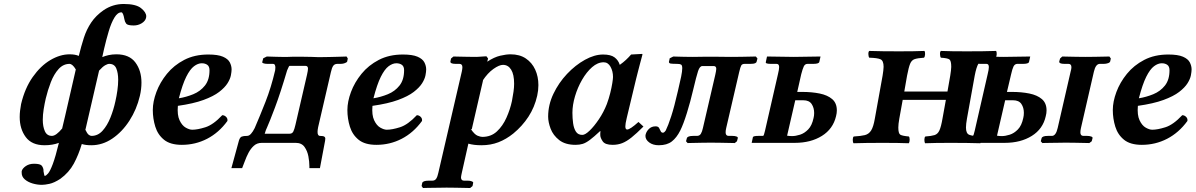

<svg xmlns="http://www.w3.org/2000/svg" viewBox="-20 -718 6009 965"><path d="M151 105Q183 105 190.5 115.5Q198 126 199 139H198Q200 149 201.5 157.5Q203 166 205 166Q211 166 221.5 154Q232 142 245.5 106Q259 70 276 0Q244 12 204 12Q140 12 109.5 -29Q79 -70 79 -130Q79 -146 81 -162.5Q83 -179 86 -195Q105 -275 144.5 -331Q184 -387 233 -416Q282 -445 330 -445Q358 -445 376 -437Q388 -486 401.5 -528Q415 -570 438.5 -605Q462 -640 501 -667Q547 -698 602 -698Q663 -698 689 -677Q715 -656 715 -636Q715 -634 714.5 -632Q714 -630 714 -628Q710 -612 692 -601Q674 -590 652 -590Q621 -590 614 -599.5Q607 -609 605 -622Q599 -656 590 -656Q571 -656 555 -629.5Q539 -603 526.5 -561Q514 -519 503 -472L494 -431Q508 -437 526 -441Q544 -445 565 -445Q630 -445 660.5 -404Q691 -363 691 -303Q691 -287 689 -270Q687 -253 683 -236Q667 -168 630.5 -111.5Q594 -55 544.5 -21.5Q495 12 439 12Q410 12 392 6H391Q375 60 351 104.5Q327 149 283 181Q252 201 228.5 206Q205 211 191 211Q167 211 143.5 204Q120 197 104.5 183.5Q89 170 89 151V142Q93 128 110 116.5Q127 105 151 105ZM478 -363 410 -69 409 -66Q418 -47 425.5 -41Q433 -35 440 -35Q472 -35 495.5 -61Q519 -87 535 -127Q551 -167 560 -209Q566 -235 570 -263.5Q574 -292 574 -317Q574 -351 564.5 -374Q555 -397 529 -397Q521 -397 508.5 -390Q496 -383 478 -363ZM293 -73V-75L307 -134L361 -369Q352 -384 344 -390.5Q336 -397 330 -397Q298 -397 274.5 -371Q251 -345 235.5 -305Q220 -265 210 -223Q204 -197 199.5 -169Q195 -141 195 -116Q195 -82 205.5 -58.5Q216 -35 241 -35Q262 -35 293 -73Z M1144 -369Q1144 -358 1140.5 -339.5Q1137 -321 1123.5 -299.5Q1110 -278 1081.5 -256Q1053 -234 1002.5 -215.5Q952 -197 874 -186Q870 -140 882.5 -113.5Q895 -87 913.5 -76.5Q932 -66 946 -66Q973 -66 1012.5 -78.5Q1052 -91 1097 -139Q1108 -139 1116.5 -130.5Q1125 -122 1123 -110Q1080 -51 1021 -20.5Q962 10 894 10Q836 10 804.5 -15.5Q773 -41 760.5 -81.5Q748 -122 748 -165Q748 -207 766 -255.5Q784 -304 819 -347Q854 -390 906 -417Q958 -444 1027 -444Q1075 -444 1100.5 -433Q1126 -422 1135 -404.5Q1144 -387 1144 -369ZM1033 -365Q1033 -384 1022 -392Q1011 -400 994 -400Q975 -400 955 -385Q935 -370 916 -332Q897 -294 879 -224Q916 -230 951.5 -244.5Q987 -259 1010 -288Q1033 -317 1033 -365Z M1296 0Q1272 0 1256 14.5Q1240 29 1229 50Q1218 71 1210.5 92Q1203 113 1197 127H1143L1181 -12Q1186 -28 1195 -31.5Q1204 -35 1222 -35Q1232 -35 1241.5 -45.5Q1251 -56 1260 -74Q1286 -134 1314.5 -206.5Q1343 -279 1363 -365Q1363 -368 1363.5 -371.5Q1364 -375 1364 -379Q1364 -386 1361.5 -391.5Q1359 -397 1351 -397H1324Q1313 -397 1305 -399.5Q1297 -402 1298 -406L1303 -425L1321 -434Q1321 -434 1336 -433.5Q1351 -433 1369 -432.5Q1387 -432 1395 -432H1427Q1440 -433 1457 -433Q1474 -433 1488 -433Q1505 -433 1519.5 -432.5Q1534 -432 1547 -432Q1561 -431 1574.5 -431Q1588 -431 1602 -431Q1614 -431 1634 -431.5Q1654 -432 1674.5 -432.5Q1695 -433 1708.5 -433.5Q1722 -434 1722 -434L1728 -424L1725 -409Q1724 -405 1714 -401Q1704 -397 1693 -397H1676Q1662 -397 1655 -387.5Q1648 -378 1643 -355L1579 -79Q1576 -64 1576 -55Q1576 -44 1579.5 -39.5Q1583 -35 1587 -35Q1604 -35 1609.5 -31.5Q1615 -28 1615 -21Q1615 -20 1614.5 -17Q1614 -14 1614 -11Q1608 22 1601 58Q1594 94 1588 127H1535V117Q1535 95 1530 68Q1525 41 1510.5 20.5Q1496 0 1466 0ZM1313 -54Q1312 -46 1309 -46H1436Q1449 -46 1454.5 -57.5Q1460 -69 1465 -91L1523 -342Q1528 -364 1528 -373Q1528 -387 1515 -387H1435Q1433 -387 1429 -377.5Q1425 -368 1423 -364Q1389 -249 1362 -177.5Q1335 -106 1322 -77Q1319 -70 1316.5 -64.5Q1314 -59 1313 -54Z M2122 -369Q2122 -358 2118.5 -339.5Q2115 -321 2101.5 -299.5Q2088 -278 2059.5 -256Q2031 -234 1980.5 -215.5Q1930 -197 1852 -186Q1848 -140 1860.5 -113.5Q1873 -87 1891.5 -76.5Q1910 -66 1924 -66Q1951 -66 1990.5 -78.5Q2030 -91 2075 -139Q2086 -139 2094.5 -130.5Q2103 -122 2101 -110Q2058 -51 1999 -20.5Q1940 10 1872 10Q1814 10 1782.5 -15.5Q1751 -41 1738.5 -81.5Q1726 -122 1726 -165Q1726 -207 1744 -255.5Q1762 -304 1797 -347Q1832 -390 1884 -417Q1936 -444 2005 -444Q2053 -444 2078.5 -433Q2104 -422 2113 -404.5Q2122 -387 2122 -369ZM2011 -365Q2011 -384 2000 -392Q1989 -400 1972 -400Q1953 -400 1933 -385Q1913 -370 1894 -332Q1875 -294 1857 -224Q1894 -230 1929.5 -244.5Q1965 -259 1988 -288Q2011 -317 2011 -365Z M2433 -424 2429 -408Q2464 -431 2494 -438Q2524 -445 2546 -445Q2592 -445 2623 -424Q2654 -403 2670 -368Q2686 -333 2686 -290Q2686 -264 2680 -237Q2667 -179 2636 -131.5Q2605 -84 2560 -47Q2524 -18 2485 -3Q2446 12 2400 12Q2380 12 2364 10Q2348 8 2334 4L2301 151Q2300 158 2298.5 163Q2297 168 2297 173Q2297 190 2312 190H2331Q2343 190 2351.5 193.5Q2360 197 2358 202L2355 217L2343 227Q2343 227 2321 226.5Q2299 226 2271 225.5Q2243 225 2224 225Q2211 225 2191 225.5Q2171 226 2151.5 226Q2132 226 2119 226.5Q2106 227 2106 227L2099 217L2102 202Q2105 190 2135 190H2153Q2166 190 2172.5 180Q2179 170 2183 151L2301 -358Q2304 -372 2304 -380Q2304 -397 2289 -397H2270Q2241 -397 2244 -410L2247 -424L2259 -434Q2259 -434 2280.5 -433.5Q2302 -433 2329.5 -432.5Q2357 -432 2375 -432Q2380 -432 2392 -433Q2404 -434 2414.5 -434.5Q2425 -435 2425 -435ZM2408 -315 2351 -68 2346 -70Q2365 -42 2380 -36Q2395 -30 2404 -30Q2448 -30 2477.5 -57.5Q2507 -85 2525.5 -126.5Q2544 -168 2553 -210Q2558 -236 2561 -257.5Q2564 -279 2564 -297Q2564 -344 2549 -368Q2534 -392 2508 -392Q2489 -392 2460 -371.5Q2431 -351 2406 -313Z M2997 -39Q2997 -42 2997 -48Q2997 -54 2998 -58L2996 -59Q2965 -30 2945 -15Q2925 0 2909 5Q2893 10 2873 10Q2821 10 2790.5 -14Q2760 -38 2747.5 -71Q2735 -104 2735 -132Q2735 -191 2761.5 -246.5Q2788 -302 2830 -346.5Q2872 -391 2920 -417.5Q2968 -444 3011 -444Q3050 -444 3069 -429.5Q3088 -415 3095 -392Q3112 -404 3126 -417Q3140 -430 3152 -444L3207 -447Q3209 -447 3209 -444Q3209 -444 3205.5 -430.5Q3202 -417 3196.5 -397Q3191 -377 3186 -356.5Q3181 -336 3177 -321L3130 -125Q3123 -96 3123 -83Q3123 -67 3132 -67Q3147 -67 3189 -105L3214 -82Q3179 -47 3154 -27Q3129 -7 3107 1.5Q3085 10 3059 10Q3021 10 3009 -8Q2997 -26 2997 -39ZM3030 -195Q3040 -222 3047 -250Q3054 -278 3057.5 -300.5Q3061 -323 3061 -331Q3061 -360 3048.5 -382.5Q3036 -405 3014 -405Q2984 -405 2956 -380.5Q2928 -356 2905.5 -317Q2883 -278 2870 -234Q2857 -190 2857 -151Q2857 -124 2860.5 -98.5Q2864 -73 2874.5 -56.5Q2885 -40 2907 -40Q2921 -40 2943.5 -61.5Q2966 -83 2990 -118.5Q3014 -154 3030 -195Z M3275 -83Q3288 -83 3292.5 -75Q3297 -67 3300.5 -59Q3304 -51 3312 -51Q3317 -51 3321 -56Q3325 -61 3326 -62Q3338 -86 3353.5 -133.5Q3369 -181 3387 -260Q3398 -306 3403.5 -333Q3409 -360 3409 -375Q3409 -390 3403 -393.5Q3397 -397 3383 -397Q3360 -397 3351 -398.5Q3342 -400 3342 -407Q3342 -409 3343 -411L3346 -425L3364 -434Q3364 -434 3380 -433.5Q3396 -433 3419 -432.5Q3442 -432 3462 -432Q3478 -432 3498 -432.5Q3518 -433 3532.5 -433Q3547 -433 3547 -433Q3547 -433 3565 -433Q3583 -433 3608 -432.5Q3633 -432 3654 -432Q3676 -432 3705 -432.5Q3734 -433 3756.5 -433.5Q3779 -434 3779 -434L3787 -424L3783 -409Q3782 -403 3775 -400Q3768 -397 3751 -397H3723Q3710 -397 3705.5 -389Q3701 -381 3695 -355L3630 -75Q3627 -62 3627 -53Q3627 -35 3642 -35H3661Q3673 -35 3681.5 -32Q3690 -29 3688 -23L3684 -8L3673 1Q3673 1 3651 0.5Q3629 0 3600.5 -0.5Q3572 -1 3552 -1Q3535 -1 3507 -0.5Q3479 0 3457.5 0.5Q3436 1 3436 1L3428 -8L3432 -23Q3435 -35 3465 -35H3483Q3496 -35 3502.5 -45.5Q3509 -56 3513 -75L3575 -342Q3577 -352 3578.5 -359.5Q3580 -367 3580 -372Q3580 -386 3567 -386H3510Q3497 -386 3488.5 -360.5Q3480 -335 3464 -267Q3450 -207 3432.5 -150.5Q3415 -94 3399 -62Q3381 -26 3356.5 -7Q3332 12 3291 12Q3262 12 3243 -2Q3224 -16 3224 -35Q3224 -37 3224.5 -39Q3225 -41 3225 -42Q3229 -58 3242 -70.5Q3255 -83 3275 -83Z M4182 -134Q4167 -70 4111 -35Q4055 0 3975 0H3758L3764 -28Q3765 -35 3792 -35H3816Q3818 -37 3820 -42.5Q3822 -48 3825 -61L3890 -345Q3896 -369 3896 -381Q3896 -397 3883 -397H3854Q3826 -397 3829 -406L3835 -434L3970 -432Q3998 -432 4037 -433Q4076 -434 4104 -434L4098 -407Q4096 -397 4068 -397H4039Q4026 -397 4020 -384.5Q4014 -372 4007 -345L3987 -256H4012Q4060 -256 4099.5 -248Q4139 -240 4162.5 -220Q4186 -200 4186 -163Q4186 -156 4185 -149Q4184 -142 4182 -134ZM4069 -125Q4072 -137 4072 -150Q4072 -176 4059.5 -195Q4047 -214 4018 -214H3977L3936 -36Q3942 -35 3948.5 -34.5Q3955 -34 3961 -34Q3979 -34 4001 -41Q4023 -48 4042 -67.5Q4061 -87 4069 -125Z M4840 -122Q4835 -94 4835 -77Q4835 -47 4851.5 -40.5Q4868 -34 4908 -32Q4912 -28 4912 -15.5Q4912 -3 4907 2Q4877 1 4839 0.5Q4801 0 4757 0Q4720 0 4686 0.5Q4652 1 4630 2Q4626 -3 4626 -15.5Q4626 -28 4631 -32Q4661 -34 4677 -39Q4693 -44 4701.5 -62.5Q4710 -81 4717 -122L4734 -216H4517L4500 -122Q4495 -94 4495 -77Q4495 -47 4505 -41Q4515 -35 4548 -32Q4552 -28 4552 -15.5Q4552 -3 4547 2Q4525 1 4490 0.5Q4455 0 4417 0Q4374 0 4336.5 0.5Q4299 1 4270 2Q4266 -3 4266 -15.5Q4266 -28 4271 -32Q4307 -34 4327 -39Q4347 -44 4358.5 -62.5Q4370 -81 4377 -122L4416 -338Q4418 -352 4419.5 -363Q4421 -374 4421 -382Q4421 -413 4405.5 -420Q4390 -427 4349 -428Q4345 -433 4344.5 -445.5Q4344 -458 4349 -462Q4379 -461 4417 -460.5Q4455 -460 4499 -460Q4536 -460 4570 -460.5Q4604 -461 4626 -462Q4630 -458 4629.5 -445.5Q4629 -433 4624 -428Q4593 -426 4577.5 -421Q4562 -416 4554.5 -398Q4547 -380 4539 -338L4525 -258H4742L4756 -338Q4758 -352 4759.5 -363Q4761 -374 4761 -382Q4761 -413 4751.5 -419.5Q4742 -426 4709 -428Q4705 -433 4704.5 -445.5Q4704 -458 4709 -462Q4732 -461 4766.5 -460.5Q4801 -460 4839 -460Q4882 -460 4919.5 -460.5Q4957 -461 4986 -462Q4990 -458 4989.5 -445.5Q4989 -433 4984 -428Q4949 -427 4928.5 -421.5Q4908 -416 4897.5 -398Q4887 -380 4879 -338Z M5361 -358Q5363 -365 5364 -370.5Q5365 -376 5365 -380Q5365 -397 5350 -397H5330Q5301 -397 5304 -410L5308 -424L5319 -434Q5319 -434 5340.5 -433.5Q5362 -433 5390 -432.5Q5418 -432 5435 -432Q5455 -432 5483.5 -432.5Q5512 -433 5534 -433.5Q5556 -434 5556 -434L5563 -424L5560 -410Q5559 -404 5549 -400.5Q5539 -397 5528 -397H5508Q5487 -397 5478 -358L5413 -75Q5410 -62 5410 -53Q5410 -35 5425 -35H5444Q5455 -35 5464 -32Q5473 -29 5471 -23L5467 -8L5455 1Q5455 1 5433 0.5Q5411 0 5383 -0.5Q5355 -1 5335 -1Q5322 -1 5302.5 -0.5Q5283 0 5264 0Q5245 0 5232 0.5Q5219 1 5219 1L5211 -8L5215 -23Q5218 -35 5247 -35H5267Q5287 -35 5296 -75ZM5236 -134Q5222 -70 5166 -35Q5110 0 5030 0H4812L4819 -28Q4820 -35 4846 -35H4870Q4872 -37 4874 -42.5Q4876 -48 4879 -61L4944 -345Q4950 -369 4950 -381Q4950 -397 4938 -397H4908Q4880 -397 4883 -406L4889 -434L5024 -432Q5052 -432 5091 -433Q5130 -434 5158 -434L5152 -407Q5150 -397 5122 -397H5092Q5080 -396 5074 -384Q5068 -372 5062 -345L5041 -256H5066Q5114 -256 5153.5 -248Q5193 -240 5216.5 -220Q5240 -200 5240 -163Q5240 -149 5236 -134ZM5123 -125Q5126 -137 5126 -151Q5126 -177 5113.5 -195.5Q5101 -214 5072 -214H5032L4991 -36Q4996 -35 5002.5 -34.5Q5009 -34 5015 -34Q5033 -34 5055 -41Q5077 -48 5096 -67.5Q5115 -87 5123 -125Z M5969 -369Q5969 -358 5965.5 -339.5Q5962 -321 5948.5 -299.5Q5935 -278 5906.5 -256Q5878 -234 5827.5 -215.5Q5777 -197 5699 -186Q5695 -140 5707.5 -113.5Q5720 -87 5738.5 -76.5Q5757 -66 5771 -66Q5798 -66 5837.5 -78.5Q5877 -91 5922 -139Q5933 -139 5941.5 -130.5Q5950 -122 5948 -110Q5905 -51 5846 -20.5Q5787 10 5719 10Q5661 10 5629.5 -15.5Q5598 -41 5585.5 -81.5Q5573 -122 5573 -165Q5573 -207 5591 -255.5Q5609 -304 5644 -347Q5679 -390 5731 -417Q5783 -444 5852 -444Q5900 -444 5925.5 -433Q5951 -422 5960 -404.5Q5969 -387 5969 -369ZM5858 -365Q5858 -384 5847 -392Q5836 -400 5819 -400Q5800 -400 5780 -385Q5760 -370 5741 -332Q5722 -294 5704 -224Q5741 -230 5776.5 -244.5Q5812 -259 5835 -288Q5858 -317 5858 -365Z"/></svg>

Font: Libertinus Serif SemiBold
Style: Italic
Weight: 600
Italic angle: -11.5°
Designer: Philipp H. Poll, Khaled Hosny
Foundry: Caleb Maclennan
Version: Version 7.051;RELEASE